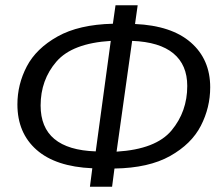

<svg xmlns="http://www.w3.org/2000/svg" viewBox="-20 -708 840 728"><path d="M414 -69 405 0H321L330 -70Q191 -76 118.5 -140Q46 -204 46 -312Q46 -388 81.5 -456Q117 -524 198 -569.5Q279 -615 408 -618L418 -688H502L492 -617Q630 -611 703.5 -547Q777 -483 777 -377Q777 -300 741.5 -231Q706 -162 625 -116.5Q544 -71 414 -69ZM343 -134 400 -553Q254 -544 194 -474.5Q134 -405 134 -308Q134 -141 343 -134ZM690 -382Q690 -462 637.5 -505.5Q585 -549 481 -553L422 -133Q571 -142 630.5 -213.5Q690 -285 690 -382Z"/></svg>

Font: Fira Sans Book
Style: Italic
Weight: 350
Italic angle: -8°
Designer: bBox Type GmbH & Carrois Corporate GbR & Edenspiekermann AG
Foundry: bBox Type GmbH & Carrois Corporate GbR & Edenspiekermann AG
Version: Version 4.301